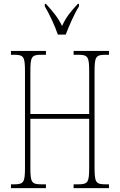

<svg xmlns="http://www.w3.org/2000/svg" viewBox="-20 -979 623 999"><path d="M281 -799H322C339 -844 367 -908 391 -946V-959H385C348 -919 325 -892 303 -844C279 -892 255 -919 219 -959H213V-946C236 -908 266 -844 281 -799ZM37 0H219V-20H194C144 -20 138 -31 138 -108V-361H444V-108C444 -31 438 -20 388 -20H363V0H547V-20H528C478 -20 472 -31 472 -108V-606C472 -683 478 -694 528 -694H547V-714H363V-694H388C438 -694 444 -683 444 -606V-386H138V-606C138 -683 144 -694 194 -694H219V-714H37V-694H54C104 -694 110 -683 110 -606V-108C110 -31 104 -20 54 -20H37Z"/></svg>

Font: Noto Serif ExtraCondensed Thin
Style: Regular
Weight: 100
Width: 2
Designer: Monotype Design Team
Foundry: Monotype Imaging Inc.
Version: Version 2.013